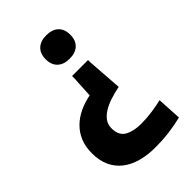

<svg xmlns="http://www.w3.org/2000/svg" viewBox="-226 -633 926 926"><g transform="rotate(-45 237.5 -169.5)"><path d="M333 -305 346 -124Q311 -117 281 -107Q251 -97 228.5 -83Q206 -69 193 -50.5Q180 -32 180 -7Q180 42 213 60.5Q246 79 297 79Q334 79 372.5 73.5Q411 68 440 61L447 186Q402 197 358 202.5Q314 208 266 208Q212 208 168.5 196Q125 184 93.5 159.5Q62 135 45 98Q28 61 28 11Q28 -34 42.5 -68.5Q57 -103 82.5 -128Q108 -153 142.5 -169.5Q177 -186 218 -194L224 -304V-320H333ZM275 -547Q315 -547 337 -526Q359 -505 359 -467Q359 -429 337 -408Q315 -387 275 -387Q235 -387 213 -408Q191 -429 191 -467Q191 -505 213 -526Q235 -547 275 -547Z"/></g></svg>

Font: Encode Sans Normal
Style: Bold
Weight: 700
Designer: Pablo Impallari, Andres Torresi
Foundry: Pablo Impallari, Andres Torresi
Version: Version 1.000; ttfautohint (v1.00) -l 8 -r 50 -G 200 -x 14 -